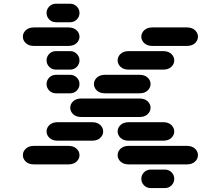

<svg xmlns="http://www.w3.org/2000/svg" viewBox="-20 -881 1064 1013"><path d="M775.4 111.3H849.6Q871.1 111.3 885.3 96.7Q899.4 82 899.4 62.5Q899.4 43 885.3 28.3Q871.1 13.7 849.6 13.7H775.4Q753.9 13.7 739.7 28.3Q725.6 43 725.6 62.5Q725.6 82 739.7 96.7Q753.9 111.3 775.4 111.3ZM159.2 -13.7H340.8Q368.2 -13.7 383.8 -28.3Q399.4 -43 399.4 -62.5Q399.4 -82 383.8 -96.7Q368.2 -111.3 340.8 -111.3H159.2Q131.8 -111.3 116.2 -96.7Q100.6 -82 100.6 -62.5Q100.6 -43 116.2 -28.3Q131.8 -13.7 159.2 -13.7ZM659.2 -13.7H965.8Q993.2 -13.7 1008.8 -28.3Q1024.4 -43 1024.4 -62.5Q1024.4 -82 1008.8 -96.7Q993.2 -111.3 965.8 -111.3H659.2Q631.8 -111.3 616.2 -96.7Q600.6 -82 600.6 -62.5Q600.6 -43 616.2 -28.3Q631.8 -13.7 659.2 -13.7ZM284.2 -138.7H465.8Q493.2 -138.7 508.8 -153.3Q524.4 -168 524.4 -187.5Q524.4 -207 508.8 -221.7Q493.2 -236.3 465.8 -236.3H284.2Q256.8 -236.3 241.2 -221.7Q225.6 -207 225.6 -187.5Q225.6 -168 241.2 -153.3Q256.8 -138.7 284.2 -138.7ZM659.2 -138.7H840.8Q868.2 -138.7 883.8 -153.3Q899.4 -168 899.4 -187.5Q899.4 -207 883.8 -221.7Q868.2 -236.3 840.8 -236.3H659.2Q631.8 -236.3 616.2 -221.7Q600.6 -207 600.6 -187.5Q600.6 -168 616.2 -153.3Q631.8 -138.7 659.2 -138.7ZM409.2 -263.7H715.8Q743.2 -263.7 758.8 -278.3Q774.4 -293 774.4 -312.5Q774.4 -332 758.8 -346.7Q743.2 -361.3 715.8 -361.3H409.2Q381.8 -361.3 366.2 -346.7Q350.6 -332 350.6 -312.5Q350.6 -293 366.2 -278.3Q381.8 -263.7 409.2 -263.7ZM275.4 -388.7H349.6Q371.1 -388.7 385.3 -403.3Q399.4 -418 399.4 -437.5Q399.4 -457 385.3 -471.7Q371.1 -486.3 349.6 -486.3H275.4Q253.9 -486.3 239.7 -471.7Q225.6 -457 225.6 -437.5Q225.6 -418 239.7 -403.3Q253.9 -388.7 275.4 -388.7ZM534.2 -388.7H715.8Q743.2 -388.7 758.8 -403.3Q774.4 -418 774.4 -437.5Q774.4 -457 758.8 -471.7Q743.2 -486.3 715.8 -486.3H534.2Q506.8 -486.3 491.2 -471.7Q475.6 -457 475.6 -437.5Q475.6 -418 491.2 -403.3Q506.8 -388.7 534.2 -388.7ZM275.4 -513.7H349.6Q371.1 -513.7 385.3 -528.3Q399.4 -543 399.4 -562.5Q399.4 -582 385.3 -596.7Q371.1 -611.3 349.6 -611.3H275.4Q253.9 -611.3 239.7 -596.7Q225.6 -582 225.6 -562.5Q225.6 -543 239.7 -528.3Q253.9 -513.7 275.4 -513.7ZM659.2 -513.7H840.8Q868.2 -513.7 883.8 -528.3Q899.4 -543 899.4 -562.5Q899.4 -582 883.8 -596.7Q868.2 -611.3 840.8 -611.3H659.2Q631.8 -611.3 616.2 -596.7Q600.6 -582 600.6 -562.5Q600.6 -543 616.2 -528.3Q631.8 -513.7 659.2 -513.7ZM159.2 -638.7H340.8Q368.2 -638.7 383.8 -653.3Q399.4 -668 399.4 -687.5Q399.4 -707 383.8 -721.7Q368.2 -736.3 340.8 -736.3H159.2Q131.8 -736.3 116.2 -721.7Q100.6 -707 100.6 -687.5Q100.6 -668 116.2 -653.3Q131.8 -638.7 159.2 -638.7ZM784.2 -638.7H965.8Q993.2 -638.7 1008.8 -653.3Q1024.4 -668 1024.4 -687.5Q1024.4 -707 1008.8 -721.7Q993.2 -736.3 965.8 -736.3H784.2Q756.8 -736.3 741.2 -721.7Q725.6 -707 725.6 -687.5Q725.6 -668 741.2 -653.3Q756.8 -638.7 784.2 -638.7ZM275.4 -763.7H349.6Q371.1 -763.7 385.3 -778.3Q399.4 -793 399.4 -812.5Q399.4 -832 385.3 -846.7Q371.1 -861.3 349.6 -861.3H275.4Q253.9 -861.3 239.7 -846.7Q225.6 -832 225.6 -812.5Q225.6 -793 239.7 -778.3Q253.9 -763.7 275.4 -763.7Z"/></svg>

Font: Sixtyfour
Style: Regular
Weight: 400
Designer: Jens Kutilek
Foundry: Jens Kutilek
Version: Version 2.001